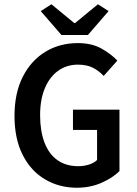

<svg xmlns="http://www.w3.org/2000/svg" viewBox="-20 -868 640 900"><path d="M340 12Q258 12 191.5 -27Q125 -66 86.5 -141.5Q48 -217 48 -325Q48 -432 87 -508.5Q126 -585 193 -625.5Q260 -666 345 -666Q410 -666 455.5 -640.5Q501 -615 530 -584L466 -512Q444 -536 415.5 -550.5Q387 -565 345 -565Q293 -565 253 -536.5Q213 -508 190.5 -455Q168 -402 168 -328Q168 -254 188.5 -200Q209 -146 249 -117.5Q289 -89 347 -89Q373 -89 397 -96.5Q421 -104 435 -118V-259H322V-354H540V-66Q508 -34 455.5 -11Q403 12 340 12ZM268 -704 171 -816 221 -848 328 -760H332L439 -848L489 -816L392 -704Z"/></svg>

Font: Source Code Pro ExtraLight SemiBold
Style: Regular
Weight: 600
Monospace: yes
Version: Version 1.018;hotconv 1.0.116;makeotfexe 2.5.65601